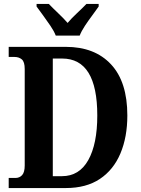

<svg xmlns="http://www.w3.org/2000/svg" viewBox="-20 -951 711 971"><path d="M24 0V-51H58Q79 -51 92 -65.5Q105 -80 105 -114V-602Q105 -638 90.5 -650.5Q76 -663 53 -663H24V-714H313Q459 -714 541.5 -625.5Q624 -537 624 -367Q624 -258 589 -175Q554 -92 485 -46Q416 0 313 0ZM293 -60Q381 -60 426.5 -141.5Q472 -223 472 -367Q472 -655 294 -655H247V-60ZM262 -771Q253 -794 235 -820.5Q217 -847 198 -873Q179 -899 165 -918V-931H227Q245 -912 273.5 -885Q302 -858 322 -835Q341 -858 370 -885Q399 -912 417 -931H479V-918Q466 -899 446.5 -873Q427 -847 409.5 -820.5Q392 -794 383 -771Z"/></svg>

Font: Noto Serif Lao Condensed
Style: Bold
Weight: 700
Width: 3
Designer: Monotype Design Team
Foundry: Monotype Imaging Inc.
Version: Version 2.003; ttfautohint (v1.8.4.7-5d5b)